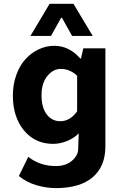

<svg xmlns="http://www.w3.org/2000/svg" viewBox="-20 -761 640 998"><path d="M138.2 -574.2 237.8 -741.2H361.8L461.9 -574.2H355L301.8 -668.9H297.9L245.1 -574.2ZM270 216.8Q222.2 216.8 170.2 201.9Q118.2 187 78.1 153.8L127 54.2Q187.5 102.1 270 102.1Q321.8 102.1 353.5 75Q385.3 47.9 386.2 15.1L389.2 -67.9Q364.7 -42.5 328.1 -27.8Q291.5 -13.2 255.9 -13.2Q162.6 -13.2 104.7 -83Q46.9 -152.8 46.9 -264.2Q46.9 -321.3 64.5 -370.6Q82 -419.9 111.8 -452.9Q141.6 -485.8 180.7 -504.4Q219.7 -522.9 262.2 -522.9Q339.8 -522.9 397 -457H400.9L413.1 -509.8H527.8V0Q527.8 104 461.7 160.4Q395.5 216.8 270 216.8ZM293.9 -130.9Q343.8 -130.9 380.9 -182.1V-367.2Q343.8 -402.8 295.9 -402.8Q255.9 -402.8 225.8 -365.5Q195.8 -328.1 195.8 -266.1Q195.8 -202.6 222.7 -166.7Q249.5 -130.9 293.9 -130.9Z"/></svg>

Font: Office Code Pro Bold
Style: Regular
Weight: 700
Designer: Nathan Rutzky & Paul D. Hunt
Foundry: Adobe Systems Incorporated
Version: Version 1.004;PS 001.004;hotconv 1.0.70;makeotf.lib2.5.58329